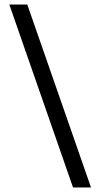

<svg xmlns="http://www.w3.org/2000/svg" viewBox="-20 -797 440 844"><path d="M100 -777 380 27H301L21 -777Z"/></svg>

Font: Unbounded Light
Style: Regular
Weight: 300
Designer: Luke Prowse, Jean-Baptiste Morizot, Fátima Lázaro, Florian Runge
Foundry: NaN
Version: Version 1.700